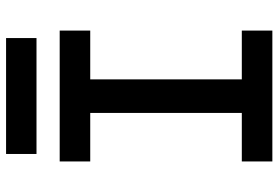

<svg xmlns="http://www.w3.org/2000/svg" viewBox="-161 -747 908 626"><g transform="rotate(-90 293.0 -434.0)"><path d="M237.8 0V-693.4H347.2V0ZM79.6 0V-99.6H506.3V0ZM79.6 -593.8V-693.4H506.3V-593.8ZM104 -769V-868.2H481.9V-769Z"/></g></svg>

Font: Cascadia Mono Medium
Style: Regular
Weight: 500
Monospace: yes
Designer: Aaron Bell
Foundry: Saja Typeworks
Version: Version 2407.024